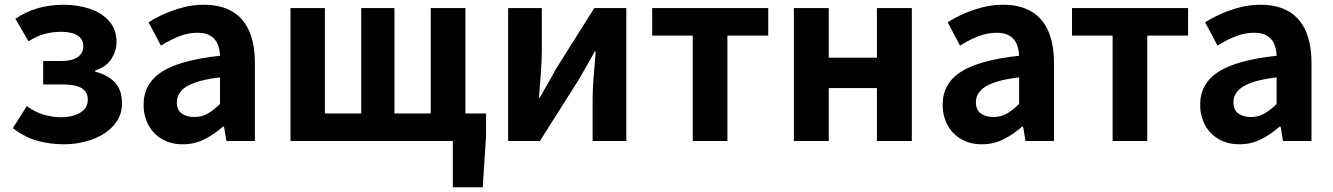

<svg xmlns="http://www.w3.org/2000/svg" viewBox="-20 -594 5617 809"><path d="M250 14Q193 14 140 0Q87 -14 34 -54L93 -147Q128 -121 165.5 -110.5Q203 -100 236 -100Q269 -100 294.5 -108.5Q320 -117 335 -133Q350 -149 350 -173Q350 -207 324 -222.5Q298 -238 248 -238H162V-337H238Q284 -337 307.5 -353.5Q331 -370 331 -400Q331 -429 306.5 -444.5Q282 -460 239 -460Q199 -460 166 -450.5Q133 -441 100 -420L45 -515Q89 -545 139.5 -559.5Q190 -574 248 -574Q307 -574 358 -557Q409 -540 440 -505Q471 -470 471 -416Q471 -380 449.5 -346Q428 -312 381 -297V-292Q433 -279 463.5 -247.5Q494 -216 494 -158Q494 -117 473.5 -85Q453 -53 418.5 -31Q384 -9 340 2.5Q296 14 250 14Z M750 14Q701 14 663.5 -7.5Q626 -29 605.5 -67Q585 -105 585 -153Q585 -242 662 -291.5Q739 -341 907 -359Q906 -387 897 -408.5Q888 -430 867.5 -443Q847 -456 812 -456Q773 -456 735 -441Q697 -426 658 -402L606 -500Q639 -521 676 -537Q713 -553 754 -563.5Q795 -574 839 -574Q910 -574 958 -546Q1006 -518 1030 -463Q1054 -408 1054 -327V0H934L924 -60H919Q883 -28 841 -7Q799 14 750 14ZM799 -101Q830 -101 855.5 -115.5Q881 -130 907 -156V-268Q839 -260 799 -245Q759 -230 742 -209.5Q725 -189 725 -164Q725 -131 745.5 -116Q766 -101 799 -101Z M1888 195V0H1850V-116H2028V-20L2014 195ZM1204 0V-560H1349V-116H1502V-560H1642V-116H1795V-560H1941V0Z M2121 0V-560H2263V-383Q2263 -341 2259 -288Q2255 -235 2251 -182H2254Q2269 -208 2288.5 -242Q2308 -276 2321 -301L2484 -560H2619V0H2477V-176Q2477 -219 2481.5 -272Q2486 -325 2490 -377H2486Q2472 -352 2452.5 -317.5Q2433 -283 2419 -259L2255 0Z M2899 0V-444H2728V-560H3217V-444H3045V0Z M3325 0V-560H3472V-351H3675V-560H3822V0H3675V-223H3472V0Z M4117 14Q4068 14 4030.5 -7.5Q3993 -29 3972.5 -67Q3952 -105 3952 -153Q3952 -242 4029 -291.5Q4106 -341 4274 -359Q4273 -387 4264 -408.5Q4255 -430 4234.5 -443Q4214 -456 4179 -456Q4140 -456 4102 -441Q4064 -426 4025 -402L3973 -500Q4006 -521 4043 -537Q4080 -553 4121 -563.5Q4162 -574 4206 -574Q4277 -574 4325 -546Q4373 -518 4397 -463Q4421 -408 4421 -327V0H4301L4291 -60H4286Q4250 -28 4208 -7Q4166 14 4117 14ZM4166 -101Q4197 -101 4222.5 -115.5Q4248 -130 4274 -156V-268Q4206 -260 4166 -245Q4126 -230 4109 -209.5Q4092 -189 4092 -164Q4092 -131 4112.5 -116Q4133 -101 4166 -101Z M4668 0V-444H4497V-560H4986V-444H4814V0Z M5202 14Q5153 14 5115.5 -7.5Q5078 -29 5057.5 -67Q5037 -105 5037 -153Q5037 -242 5114 -291.5Q5191 -341 5359 -359Q5358 -387 5349 -408.5Q5340 -430 5319.5 -443Q5299 -456 5264 -456Q5225 -456 5187 -441Q5149 -426 5110 -402L5058 -500Q5091 -521 5128 -537Q5165 -553 5206 -563.5Q5247 -574 5291 -574Q5362 -574 5410 -546Q5458 -518 5482 -463Q5506 -408 5506 -327V0H5386L5376 -60H5371Q5335 -28 5293 -7Q5251 14 5202 14ZM5251 -101Q5282 -101 5307.5 -115.5Q5333 -130 5359 -156V-268Q5291 -260 5251 -245Q5211 -230 5194 -209.5Q5177 -189 5177 -164Q5177 -131 5197.5 -116Q5218 -101 5251 -101Z"/></svg>

Font: Noto Sans KR
Style: Bold
Weight: 700
Designer: Ryoko NISHIZUKA  (kana, bopomofo & ideographs); Paul D. Hunt (Latin, Greek & Cyrillic); Sandoll Communications , Soo-you
Foundry: Adobe
Version: Version 2.004-H2;hotconv 1.0.118;makeotfexe 2.5.65603